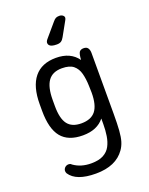

<svg xmlns="http://www.w3.org/2000/svg" viewBox="-147 -657 731 942"><g transform="rotate(-20 218.0 -186.5)"><path d="M304 -37V-8Q304 24 299.5 53Q295 82 283 104.5Q271 127 247 140Q223 153 183 153Q130 153 92 126Q87 121 83.5 120Q80 119 76 119Q66 119 58.5 125Q51 131 49 141Q48 150 52 157Q85 208 188 208Q293 208 339 142Q351 125 357.5 103.5Q364 82 366.5 48.5Q369 15 369 -38V-356Q369 -371 362.5 -381Q356 -391 340 -391Q325 -391 318 -382Q311 -373 309 -341Q272 -393 196 -393Q121 -393 82.5 -345.5Q44 -298 44 -206V-172Q44 -78 80 -34Q116 10 192 10Q267 10 304 -37ZM302 -209 303 -173Q303 -108 279.5 -78Q256 -48 205 -48Q156 -48 133.5 -77.5Q111 -107 111 -172V-203Q111 -271 134 -303Q157 -335 206 -335Q246 -335 266 -318.5Q286 -302 293.5 -273.5Q301 -245 302 -209ZM181 -476Q181 -470 185 -464.5Q189 -459 198.5 -456Q208 -453 224 -453Q238 -453 246.5 -458.5Q255 -464 262 -477L302 -549Q307 -557 307 -563Q307 -570 300 -575.5Q293 -581 282 -581Q271 -581 264 -577.5Q257 -574 248 -563L190 -495Q181 -485 181 -476Z"/></g></svg>

Font: Beiruti
Style: Regular
Weight: 400
Version: Version 1.00